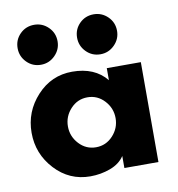

<svg xmlns="http://www.w3.org/2000/svg" viewBox="-78 -751 772 833"><g transform="rotate(-10 307.5 -335.0)"><path d="M301 -592Q301 -629 326.5 -654.5Q352 -680 389 -680Q425 -680 451 -654.5Q477 -629 477 -592Q477 -556 451 -530Q425 -504 389 -504Q352 -504 326.5 -530Q301 -556 301 -592ZM39 -592Q39 -629 64.5 -654.5Q90 -680 127 -680Q163 -680 189 -654.5Q215 -629 215 -592Q215 -556 189 -530Q163 -504 127 -504Q90 -504 64.5 -530Q39 -556 39 -592ZM374.5 -143Q405 -176 405 -220Q405 -264 374.5 -297Q344 -330 300 -330Q256 -330 225.5 -297Q195 -264 195 -220Q195 -176 225.5 -143Q256 -110 300 -110Q344 -110 374.5 -143ZM555 -440V0H405V-53Q384 -21 342 -5.5Q300 10 254 10Q162 10 98.5 -58.5Q35 -127 35 -220Q35 -313 98.5 -382Q162 -451 254 -451Q353 -451 405 -387V-440Z"/></g></svg>

Font: Puffins on Iceburgs(2)
Style: on-Iceburgs-Bold
Weight: 700
Version: Version 1.0